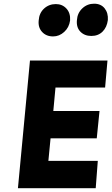

<svg xmlns="http://www.w3.org/2000/svg" viewBox="-20 -992 592 1012"><path d="M74.5 0 138 -673H546.5L534 -530.5H272.5L261 -407H504.5L490 -263H246.5L235 -144H495.5L484.5 0ZM260 -800Q223.5 -800 201.8 -823.8Q180 -847.5 184 -884.5Q186.5 -923 212.2 -946.8Q238 -970.5 274.5 -970.5Q308.5 -970.5 330.2 -946.8Q352 -923 349.5 -884.5Q344.5 -847.5 318.5 -823.8Q292.5 -800 260 -800ZM461.5 -802.5Q425.5 -802.5 403.5 -825.2Q381.5 -848 385.5 -886.5Q388 -923.5 414 -948Q440 -972.5 476 -972.5Q512 -972.5 531.5 -948Q551 -923.5 548.5 -886.5Q543.5 -848 520.5 -825.2Q497.5 -802.5 461.5 -802.5Z"/></svg>

Font: Karla ExtraBold
Style: Italic
Weight: 800
Italic angle: -8°
Designer: Jonathan Pinhorn
Version: Version 2.004;gftools[0.9.33]